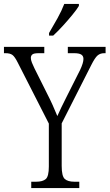

<svg xmlns="http://www.w3.org/2000/svg" viewBox="-26 -951 554 971"><path d="M132 0V-32H157Q190 -32 205.5 -45.5Q221 -59 221 -109V-326L64 -634Q49 -664 37 -673Q25 -682 2 -682H-6V-714H198V-682H170Q145 -682 137.5 -675.5Q130 -669 130 -658Q130 -648 135.5 -634Q141 -620 148 -606L211 -480Q227 -449 240 -420Q253 -391 264 -364Q272 -382 284 -407.5Q296 -433 312 -464L379 -597Q396 -633 396 -653Q396 -668 385 -675Q374 -682 349 -682H317V-714H508V-682H501Q481 -682 467.5 -670.5Q454 -659 435 -621L286 -327V-112Q286 -60 301.5 -46Q317 -32 350 -32H375V0ZM222 -784Q244 -821 265 -859Q286 -897 299 -931H373V-921Q363 -904 340.5 -876.5Q318 -849 292 -820.5Q266 -792 243 -771H222Z"/></svg>

Font: Noto Serif Tamil Condensed Light
Style: Italic
Weight: 300
Width: 3
Italic angle: -12°
Designer: Indian Type Foundry, Tom Grace, and the Monotype Design Team
Foundry: Monotype Imaging Inc.
Version: Version 2.003; ttfautohint (v1.8.4.7-5d5b)